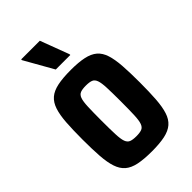

<svg xmlns="http://www.w3.org/2000/svg" viewBox="-219 -791 878 878"><g transform="rotate(-45 220.0 -352.5)"><path d="M222.4 8Q170.3 8 136 0.8Q101.7 -6.4 81.6 -23.9Q61.5 -41.4 51.6 -71.7Q41.6 -101.9 38.4 -146.9Q35.2 -191.9 35.2 -255Q35.2 -318.6 38.4 -363.8Q41.6 -409 51.6 -439Q61.5 -469 81.6 -486.3Q101.7 -503.6 136 -510.8Q170.3 -518 222.4 -518Q272 -518 305.8 -510.8Q339.5 -503.6 359.6 -486.3Q379.7 -469 389.3 -439Q399 -409 402.2 -363.8Q405.4 -318.6 405.4 -255Q405.4 -191.9 402.2 -146.9Q399 -101.9 389.3 -71.7Q379.7 -41.4 359.6 -23.9Q339.5 -6.4 305.8 0.8Q272 8 222.4 8ZM220.3 -91.3Q243.2 -91.3 255.7 -96.3Q268.2 -101.3 274 -117.4Q279.9 -133.6 281.2 -166.6Q282.6 -199.5 282.6 -255Q282.6 -310.5 281.2 -343.4Q279.9 -376.4 274 -392.6Q268.2 -408.7 255.7 -413.7Q243.2 -418.7 220.3 -418.7Q197.4 -418.7 184.7 -413.7Q172 -408.7 166.1 -392.6Q160.3 -376.4 159 -343.4Q157.6 -310.5 157.6 -255Q157.6 -199.5 159 -166.6Q160.3 -133.6 166.1 -117.4Q172 -101.3 184.7 -96.3Q197.4 -91.3 220.3 -91.3ZM175.2 -567.9 96.1 -707.5V-712.5H216.7L269.2 -572.9V-567.9Z"/></g></svg>

Font: Saira Thin Condensed
Style: Regular
Weight: 100
Width: 3
Version: Version 1.101